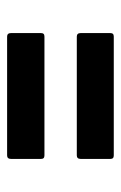

<svg xmlns="http://www.w3.org/2000/svg" viewBox="80 -525 340 540"><g transform="rotate(90 250.0 -255.0)"><path d="M417 -301C423 -301 427 -304 427 -312V-395C427 -402 424 -405 417 -405H83C76 -405 73 -402 73 -395V-312C73 -304 77 -301 83 -301ZM417 -105C423 -105 427 -108 427 -116V-200C427 -207 424 -210 417 -210H83C76 -210 73 -207 73 -200V-116C73 -108 77 -105 83 -105Z"/></g></svg>

Font: Fascinate
Style: Regular
Weight: 900
Designer: Astigmatic (AOETI)
Foundry: Astigmatic (AOETI)
Version: Version 1.000